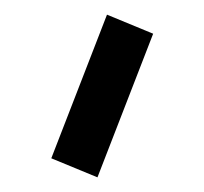

<svg xmlns="http://www.w3.org/2000/svg" viewBox="-20 -635 279 262"><path d="M189 -589 126 -615 50 -419 113 -393Z"/></svg>

Font: Sakbunderan
Style: Regular
Weight: 400
Version: Version 1.00